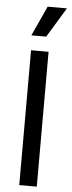

<svg xmlns="http://www.w3.org/2000/svg" viewBox="-62 -963 371 993"><g transform="rotate(5 123.5 -466.0)"><path d="M78 0V-700H169V0ZM150 -777H73L144 -932H244Z"/></g></svg>

Font: Bricolage Grotesque 16pt
Style: Regular
Weight: 400
Version: Version 1.001;gftools[0.9.33.dev8+g029e19f]